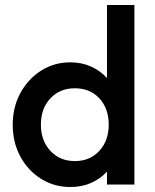

<svg xmlns="http://www.w3.org/2000/svg" viewBox="-20 -740 620 770"><path d="M262 10Q197 10 144.5 -23Q92 -56 61.5 -112.5Q31 -169 31 -239Q31 -310 61.5 -366.5Q92 -423 144.5 -456.5Q197 -490 262 -490Q308 -490 345.5 -473Q383 -456 409 -427V-720H519V0H409V-52Q383 -23 345.5 -6.5Q308 10 262 10ZM280 -94Q341 -94 378.5 -135Q416 -176 416 -240Q416 -305 378.5 -345.5Q341 -386 280 -386Q220 -386 182 -345.5Q144 -305 144 -240Q144 -176 182 -135Q220 -94 280 -94Z"/></svg>

Font: Outfit Medium
Style: Regular
Weight: 500
Designer: Rodrigo Fuenzalida
Foundry: fragTYPE
Version: Version 1.100; ttfautohint (v1.8.4.7-5d5b);gftools[0.9.27]